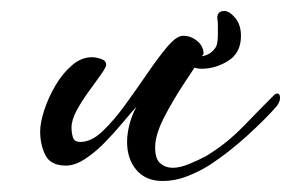

<svg xmlns="http://www.w3.org/2000/svg" viewBox="-20 -314 529 349"><path d="M276 15Q245 15 228 -5Q211 -25 211 -56Q211 -70 215 -86.5Q219 -103 228 -120Q218 -109 203 -91Q188 -73 170.5 -55Q153 -37 134.5 -25Q116 -13 100 -13Q72 -13 62.5 -32Q53 -51 53 -75Q53 -91 60.5 -114Q68 -137 81 -159Q94 -181 111 -195.5Q128 -210 147 -210Q154 -210 163.5 -207Q173 -204 173 -196Q173 -192 163.5 -178.5Q154 -165 141.5 -148Q129 -131 119.5 -113.5Q110 -96 110 -82Q110 -73 112.5 -64.5Q115 -56 126 -56Q146 -56 166.5 -75.5Q187 -95 208 -124Q229 -153 248.5 -181.5Q268 -210 284.5 -229.5Q301 -249 313 -249Q327 -249 338.5 -239.5Q350 -230 350 -216Q337 -196 316 -164.5Q295 -133 278.5 -101Q262 -69 262 -46Q262 -25 271.5 -17Q281 -9 294 -9Q307 -9 324 -16Q341 -23 354 -30Q391 -52 423 -85Q455 -118 478 -141Q481 -144 484 -144Q489 -144 489 -136Q489 -129 483 -121Q463 -98 429.5 -67.5Q396 -37 361 -14Q342 -2 320 6.5Q298 15 276 15ZM346 -189Q339 -189 328.5 -192.5Q318 -196 315 -200Q312 -202 312 -208Q312 -216 318 -214Q321 -214 327 -212Q330 -212 333 -211.5Q336 -211 338 -211Q354 -211 364 -219Q374 -227 375 -237Q376 -243 376 -249Q376 -255 376 -261Q376 -266 376 -270.5Q376 -275 375 -280V-282Q375 -294 388 -294Q397 -294 407.5 -281.5Q418 -269 418 -249Q418 -218 395 -203.5Q372 -189 346 -189Z"/></svg>

Font: Corinthia
Style: Bold
Weight: 700
Designer: Robert E. Leuschke
Foundry: Robert E. Leuschke
Version: Version 1.013; ttfautohint (v1.8.3)